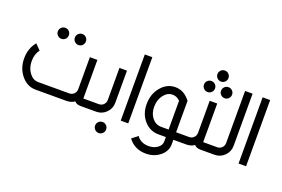

<svg xmlns="http://www.w3.org/2000/svg" viewBox="-119 -1154 2583 1757"><g transform="rotate(20 1172.0 -276.0)"><path d="M756.8 0H683.6Q642.1 0 624 -23.4Q590.3 0 546.9 0H244.1Q163.1 0 106 -68.6Q48.8 -137.2 48.8 -234.4Q48.8 -331.5 106 -400.4L157.7 -348.6Q122.1 -301.3 122.1 -234.4Q122.1 -167.5 157.7 -120.4Q193.4 -73.2 244.1 -73.2H546.9Q573.2 -73.2 591.8 -91.8Q610.4 -110.4 610.4 -136.7V-449.2H683.6V-73.2H756.8ZM307.6 -517.6Q285.6 -517.6 269.8 -533.4Q253.9 -549.3 253.9 -571.3Q253.9 -593.8 269.8 -609.4Q285.6 -625 307.6 -625Q330.1 -625 345.7 -609.4Q361.3 -593.8 361.3 -571.3Q361.3 -549.3 345.7 -533.4Q330.1 -517.6 307.6 -517.6ZM473.6 -517.6Q451.7 -517.6 435.8 -533.4Q419.9 -549.3 419.9 -571.3Q419.9 -593.8 435.8 -609.4Q451.7 -625 473.6 -625Q496.1 -625 511.7 -609.4Q527.3 -593.8 527.3 -571.3Q527.3 -549.3 511.7 -533.4Q496.1 -517.6 473.6 -517.6Z M835 -73.2Q861.3 -73.2 879.9 -91.8Q898.4 -110.4 898.4 -136.7V-449.2H971.7V-136.7Q971.7 -80.1 931.6 -40Q891.6 0 835 0H756.8V-73.2ZM922.9 175.8Q900.9 175.8 885 159.9Q869.1 144 869.1 122.1Q869.1 99.6 885 84Q900.9 68.4 922.9 68.4Q945.3 68.4 960.9 84Q976.6 99.6 976.6 122.1Q976.6 144 960.9 159.9Q945.3 175.8 922.9 175.8Z M1147.5 0H1074.2V-644.5H1147.5Z M1513.7 -73.2V-353.5Q1481.9 -385.7 1440.4 -385.7Q1389.6 -385.7 1354 -338.6Q1318.4 -291.5 1318.4 -224.6Q1318.4 -157.7 1354 -115.5Q1389.6 -73.2 1440.4 -73.2ZM1391.6 205.1Q1310.5 205.1 1253.4 157.7Q1232.4 140.6 1219.2 120.6L1277.3 75.7Q1286.1 92.3 1305.2 106Q1340.8 131.8 1391.6 131.8Q1442.4 131.8 1478 106.2Q1513.7 80.6 1513.7 43.9V0H1440.4Q1359.4 0 1302.2 -63.7Q1245.1 -127.4 1245.1 -224.6Q1245.1 -321.8 1302.2 -390.4Q1359.4 -459 1440.4 -459Q1480 -459 1513.7 -442.9Q1551.3 -424.3 1586.9 -379.9V-73.2H1635.7V0H1586.9V43.9Q1586.9 110.8 1529.8 158Q1472.7 205.1 1391.6 205.1Z M1713.9 -73.2Q1740.2 -73.2 1758.8 -91.8Q1777.3 -110.4 1777.3 -136.7V-449.2H1850.6V-73.2H1987.3V0H1850.6Q1809.1 0 1791 -23.4Q1757.3 0 1713.9 0H1635.7V-73.2ZM1731 -517.6Q1709 -517.6 1693.1 -533.4Q1677.2 -549.3 1677.2 -571.3Q1677.2 -593.8 1693.1 -609.4Q1709 -625 1731 -625Q1753.4 -625 1769 -609.4Q1784.7 -593.8 1784.7 -571.3Q1784.7 -549.3 1769 -533.4Q1753.4 -517.6 1731 -517.6ZM1897 -517.6Q1875 -517.6 1859.1 -533.4Q1843.3 -549.3 1843.3 -571.3Q1843.3 -593.8 1859.1 -609.4Q1875 -625 1897 -625Q1919.4 -625 1935.1 -609.4Q1950.7 -593.8 1950.7 -571.3Q1950.7 -549.3 1935.1 -533.4Q1919.4 -517.6 1897 -517.6ZM1814 -649.4Q1792 -649.4 1776.1 -665.3Q1760.3 -681.2 1760.3 -703.1Q1760.3 -725.6 1776.1 -741.2Q1792 -756.8 1814 -756.8Q1836.4 -756.8 1852.1 -741.2Q1867.7 -725.6 1867.7 -703.1Q1867.7 -681.2 1852.1 -665.3Q1836.4 -649.4 1814 -649.4Z M1987.3 0V-73.2Q2013.7 -73.2 2032.2 -91.8Q2050.8 -110.4 2050.8 -136.7V-644.5H2124V-136.7Q2124 -80.1 2084 -40Q2043.9 0 1987.3 0Z M2294.9 0H2221.7V-644.5H2294.9Z"/></g></svg>

Font: Catrinity
Style: Regular
Weight: 400
Designer: Alexander Lange
Foundry: High-Logic / Made with FontCreator
Version: Version 2.090;May 20, 2024;FontCreator 15.0.0.2974 64-bit